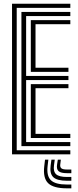

<svg xmlns="http://www.w3.org/2000/svg" viewBox="-20 -820 416 1020"><path d="M43.9 0V-800H353.6V-778.3H68.8V-21.7H353.6V0ZM143.7 -86.9V-373H343.6V-351.3H168.7V-108.7H353.6V-86.9ZM93.8 -43.5V-756.5H353.6V-734.8H118.8V-416.5H343.6V-394.8H118.8V-65.2H353.6V-43.5ZM143.7 -438.2V-713.1H353.6V-691.3H168.7V-460H343.6V-438.2ZM236.9 28.1 232.9 61.8Q226.7 114.5 250.4 137.4Q274.1 160.3 335.6 160.3H359V180.5H335.6Q263.4 180.5 235.5 152.9Q207.6 125.4 215.2 61.8L219.2 28.1ZM303.3 28.1 300.1 53.8Q298.3 68.2 306.3 74.4Q314.3 80.6 335.6 80.6H359V100H335.6Q303.5 100 291.3 89.3Q279.2 78.6 283.2 53.8L287.2 28.1ZM270.9 28.1 266.9 57.8Q262.2 91.2 278.1 105.7Q294.1 120.1 335.6 120.1H359V140.2H335.6Q283.1 140.2 263.1 121.1Q243 102 249.2 57.8L253.2 28.1Z"/></svg>

Font: Big Shoulders Inline Display SC Thin
Style: Regular
Weight: 100
Designer: Patric King
Foundry: XO Type Co
Version: Version 2.002